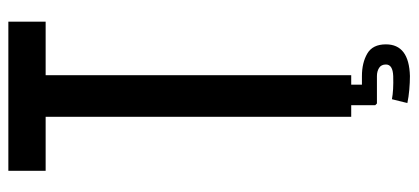

<svg xmlns="http://www.w3.org/2000/svg" viewBox="-284 -556 977 448"><g transform="rotate(-90 204.0 -331.5)"><path d="M156 0V-713H30V-800H378V-713H253V0ZM251 137Q236 137 219 135.5Q202 134 188 131L197 95Q218 99 251 98Q278 97 278 81Q278 70 270 65Q262 60 251 60H187L183 56V-13H231V25H251Q282 25 303.5 37.5Q325 50 325 81Q325 135 251 137Z"/></g></svg>

Font: Big Shoulders Text SemiBold
Style: Regular
Weight: 600
Designer: Patric King
Foundry: XO Type Co
Version: Version 1.000; ttfautohint (v1.8.2)